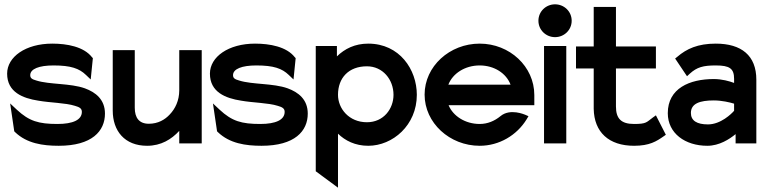

<svg xmlns="http://www.w3.org/2000/svg" viewBox="-20 -664 3546 889"><path d="M157 -198C213 -188 283 -188 327 -174C348 -168 359 -162 359 -146C359 -109 318 -90 246 -90C159 -90 115 -103 58 -156L27 -185L46 -56L50 -52C104 0 178 11 252 11C406 11 466 -57 466 -138C466 -204 422 -237 373 -255C306 -279 210 -272 149 -291C128 -297 120 -302 120 -316C120 -345 161 -361 228 -361C308 -361 347 -347 378 -317L400 -296L410 -395L406 -399C368 -448 290 -462 222 -462C99 -462 13 -401 13 -323C13 -237 86 -209 157 -198Z M661 11C726 11 774 -19 810 -58V0H914V-432H810V-246C810 -198 791 -160 766 -134C744 -110 712 -91 669 -91C624 -91 604 -119 604 -165V-432H502V-152C502 -58 557 11 661 11Z M1096 -198C1152 -188 1222 -188 1266 -174C1287 -168 1298 -162 1298 -146C1298 -109 1257 -90 1185 -90C1098 -90 1054 -103 997 -156L966 -185L985 -56L989 -52C1043 0 1117 11 1191 11C1345 11 1405 -57 1405 -138C1405 -204 1361 -237 1312 -255C1245 -279 1149 -272 1088 -291C1067 -297 1059 -302 1059 -316C1059 -345 1100 -361 1167 -361C1247 -361 1286 -347 1317 -317L1339 -296L1349 -395L1345 -399C1307 -448 1229 -462 1161 -462C1038 -462 952 -401 952 -323C952 -237 1025 -209 1096 -198Z M1545 205V-45C1578 -13 1624 11 1685 11C1798 11 1910 -84 1910 -225C1910 -342 1830 -462 1685 -462C1623 -462 1576 -438 1540 -403V-451H1442V129ZM1679 -357C1752 -357 1802 -296 1802 -225C1802 -160 1756 -98 1679 -98C1596 -98 1545 -161 1545 -225C1545 -303 1594 -357 1679 -357Z M2201 11C2292 11 2373 -38 2418 -111L2427 -126L2411 -133C2410 -133 2342 -164 2297 -126C2270 -104 2238 -90 2201 -90C2135 -90 2078 -126 2057 -177H2454V-224C2454 -356 2340 -462 2201 -462C2062 -462 1946 -357 1946 -226C1946 -95 2062 11 2201 11ZM2201 -361C2268 -361 2324 -325 2344 -272H2056C2076 -324 2133 -361 2201 -361Z M2550 -492C2592 -492 2627 -525 2627 -568C2627 -611 2592 -644 2550 -644C2508 -644 2473 -611 2473 -568C2473 -525 2508 -492 2550 -492ZM2602 0V-451H2499V0Z M2729 -347V-160C2731 -52 2799 11 2916 11C2988 11 3020 -10 3053 -33L3063 -40L3017 -130L3003 -120C2973 -98 2974 -90 2916 -90C2856 -90 2832 -115 2832 -171V-347H3017V-449H2832V-632H2729V-449H2647V-347Z M3255 11C3311 11 3358 -20 3386 -43V0H3482V-295C3482 -407 3413 -462 3294 -462C3211 -462 3159 -438 3116 -401L3106 -393L3161 -311L3174 -323C3207 -353 3236 -361 3294 -361C3358 -361 3379 -347 3379 -299V-280C3358 -288 3323 -298 3285 -298C3173 -298 3072 -255 3072 -140C3072 -47 3152 11 3255 11ZM3285 -199C3322 -199 3360 -190 3379 -184V-151C3367 -137 3317 -88 3258 -88C3207 -88 3179 -105 3179 -141C3179 -185 3221 -199 3285 -199Z"/></svg>

Font: Charger Pro
Style: Blk
Weight: 900
Designer: Jasper
Foundry: Cannot Into Space Fonts
Version: Version 1.09